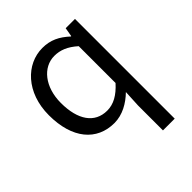

<svg xmlns="http://www.w3.org/2000/svg" viewBox="-215 -689 1051 1051"><g transform="rotate(-45 310.0 -164.0)"><path d="M436 229H527V-543H455L446 -491H443C396 -534 351 -557 288 -557C164 -557 53 -447 53 -271C53 -90 141 13 277 13C340 13 397 -20 441 -63L436 36ZM297 -63C201 -63 147 -141 147 -272C147 -396 216 -480 304 -480C349 -480 390 -464 436 -423V-138C391 -88 347 -63 297 -63Z"/></g></svg>

Font: Noto Sans CJK TC Regular
Style: Regular
Weight: 400
Designer: Ryoko NISHIZUKA (kana & ideographs); Paul D. Hunt (Latin, Greek & Cyrillic); Wenlong ZHANG (bopomofo); Sandoll Communica
Foundry: Adobe Systems Incorporated
Version: Version 1.001;PS 1.001;hotconv 1.0.78;makeotf.lib2.5.61930